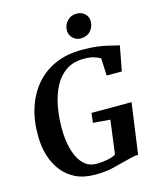

<svg xmlns="http://www.w3.org/2000/svg" viewBox="-140 -1071 970 1176"><g transform="rotate(-15 345.0 -483.0)"><path d="M316 8Q243.5 8 191.2 -18Q139 -44 105.5 -88.5Q72 -133 55.5 -189.2Q39 -245.5 38.5 -305.5Q36.5 -405.5 63 -487.5Q89.5 -569.5 140.5 -628.8Q191.5 -688 265.2 -720Q339 -752 433 -752Q490 -752 528 -747Q566 -742 592.2 -735.8Q618.5 -729.5 638.5 -724.5Q645.5 -723 652.2 -721.5Q659 -720 666 -718.5L636 -560.5H540L535 -671Q517 -681.5 492.8 -688.8Q468.5 -696 431.5 -696Q364.5 -696 318 -664.8Q271.5 -633.5 243.5 -579.5Q215.5 -525.5 202.8 -457.8Q190 -390 190.5 -316.5Q190.5 -265 199.2 -218Q208 -171 226 -134Q244 -97 272 -75.8Q300 -54.5 339.5 -54.5Q375.5 -54.5 408.2 -60.5Q441 -66.5 464 -79.5L492 -293.5L383.5 -302.5L391 -363.5H645L600.5 -42Q585.5 -42 562.2 -37Q539 -32 517.5 -26Q477 -15.5 429.8 -3.8Q382.5 8 316 8ZM444.5 -821Q426.5 -821 410.2 -830.8Q394 -840.5 384.5 -856.8Q375 -873 376 -891.5Q377.5 -927 400.8 -950.8Q424 -974.5 459.5 -974.5Q491.5 -974.5 512 -954.5Q532.5 -934.5 532 -907Q531.5 -871 508.5 -846Q485.5 -821 444.5 -821Z"/></g></svg>

Font: Merriweather 28pt
Style: Bold Italic
Weight: 700
Italic angle: -7.8°
Version: Version 2.101